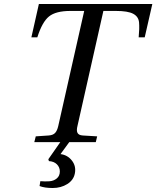

<svg xmlns="http://www.w3.org/2000/svg" viewBox="-20 -712 783 962"><path d="M178.2 220.2 182.1 195.8Q205.6 197.8 227.3 196.3Q249 194.8 264.4 182.1Q279.8 169.4 279.8 147Q279.8 126 265.1 111.3Q250.5 96.7 225.1 95.2L222.2 85.9L282.2 0H327.1L283.2 60.1Q318.4 64.5 340.3 92.5Q362.3 120.6 355 157.2Q348.6 190.4 317.1 210.2Q285.6 230 244.1 230Q203.6 230 178.2 220.2ZM137.2 -524.9 174.8 -691.9H743.2L705.1 -524.9H674.8Q679.2 -569.8 676.8 -599.1Q674.3 -628.4 647.7 -642.8Q621.1 -657.2 561 -657.2H498L368.2 -81.1Q362.3 -58.1 368.2 -46.4Q374 -34.7 394 -33.2L466.8 -28.8L460 0H151.9L159.2 -28.8L224.1 -33.2Q245.6 -34.7 256.1 -45.9Q266.6 -57.1 272 -81.1L401.9 -657.2H333Q259.8 -657.2 225.6 -629.6Q191.4 -602.1 167 -524.9Z"/></svg>

Font: Linguistics Pro
Style: Italic
Weight: 400
Italic angle: -12°
Designer: Stefan Peev, Context Ltd
Foundry: Stefan Peev, Context Ltd
Version: Version 001.000